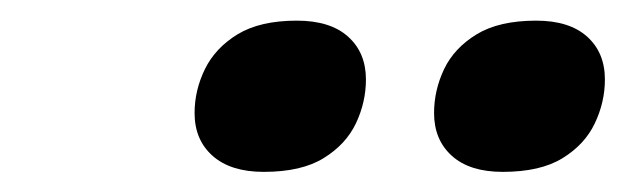

<svg xmlns="http://www.w3.org/2000/svg" viewBox="-20 -728 606 186"><path d="M235.5 -561.5Q203.5 -561.5 186 -577Q168.5 -592.5 168.5 -618.5Q168.5 -640.5 178.5 -661Q188.5 -681.5 210.2 -694.8Q232 -708 267.5 -708Q300 -708 317.2 -692.5Q334.5 -677 334.5 -651Q334.5 -629 324.8 -608.5Q315 -588 293.5 -574.8Q272 -561.5 235.5 -561.5ZM467 -561.5Q435 -561.5 417.8 -577Q400.5 -592.5 400.5 -618.5Q400.5 -640.5 410.2 -661Q420 -681.5 441.8 -694.8Q463.5 -708 499.5 -708Q531.5 -708 548.8 -692.5Q566 -677 566 -651Q566 -629 556.2 -608.5Q546.5 -588 525 -574.8Q503.5 -561.5 467 -561.5Z"/></svg>

Font: Newsreader 9pt ExtraBold
Style: Italic
Weight: 800
Italic angle: -17°
Designer: Hugues Gentile
Foundry: Production Type
Version: Version 1.003